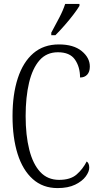

<svg xmlns="http://www.w3.org/2000/svg" viewBox="-20 -951 506 981"><path d="M274 10Q199 10 147.5 -36Q96 -82 70 -164.5Q44 -247 44 -358Q44 -469 71 -551.5Q98 -634 150.5 -679Q203 -724 281 -724Q356 -724 397.5 -690Q439 -656 439 -611Q439 -584 425.5 -569.5Q412 -555 389 -555Q389 -609 363 -646.5Q337 -684 276 -684Q218 -684 182 -643Q146 -602 128.5 -528.5Q111 -455 111 -358Q111 -260 129.5 -186.5Q148 -113 185.5 -72.5Q223 -32 282 -32Q340 -32 371.5 -59.5Q403 -87 423 -126Q436 -117 436 -94Q436 -74 418 -49.5Q400 -25 364 -7.5Q328 10 274 10ZM242 -784Q264 -825 283 -861Q302 -897 313 -931H386V-921Q376 -904 355.5 -877Q335 -850 310 -821.5Q285 -793 263 -771H242Z"/></svg>

Font: Noto Serif Sinhala ExtraCondensed Light
Style: Regular
Weight: 300
Width: 2
Designer: Jelle Bosma - Monotype Design Team
Foundry: Monotype Imaging Inc.
Version: Version 2.007; ttfautohint (v1.8.4.7-5d5b)